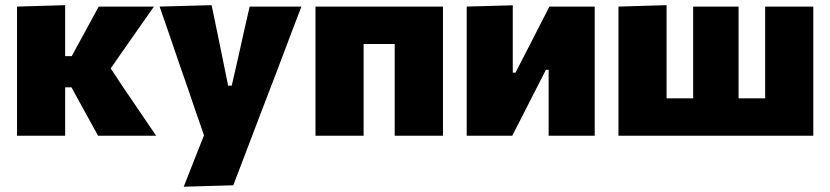

<svg xmlns="http://www.w3.org/2000/svg" viewBox="-20 -526 3218 744"><path d="M46 0V-500.5L232.5 -506V-308.5H258L295 -376.5Q312 -407.5 328.8 -438.5Q345.5 -469.5 362.5 -500.5H576.5Q544 -454.5 512.5 -409.2Q481 -364 449 -318.5L409 -261L458.5 -186Q490 -139.5 522 -92.8Q554 -46 585 0H360Q344 -29 328.2 -57.8Q312.5 -86.5 297 -114.5L257 -187.5H232.5V0Z M692 197.5Q711 149 731 98.2Q751 47.5 770.5 -1.5Q754 -49 737.5 -96.8Q721 -144.5 705.5 -190.5L674 -281Q656 -334.5 636.5 -390.8Q617 -447 598.5 -500.5L800 -506Q810 -457 819.8 -410.5Q829.5 -364 839.5 -315L864 -194H878L905.5 -314.5Q916 -362 926.2 -407.8Q936.5 -453.5 947.5 -500.5H1148Q1132.5 -460.5 1118.2 -422.8Q1104 -385 1086.8 -339.8Q1069.5 -294.5 1046 -232L992 -91.5Q956 4 930.2 71Q904.5 138 884 192Z M1202.5 0V-500.5H1696.5V0H1509.5V-355.5H1389V0Z M1788.5 0V-500.5L1967 -505.5V-244.5H1977.5L2035 -356Q2053.5 -392 2072 -428.5Q2090.5 -465 2109 -500.5H2284.5V0H2106V-255.5H2095.5L2039.5 -146Q2021 -109.5 2002.2 -72.8Q1983.5 -36 1965 0Z M2376.5 0V-500.5L2563 -506V-145H2666V-500.5H2842V-145H2945V-500.5H3131.5V0Z"/></svg>

Font: Commissioner ExtraBold
Style: Regular
Weight: 800
Designer: Kostas Bartsokas
Foundry: Kostas Bartsokas
Version: Version 1.000; ttfautohint (v1.8.3)